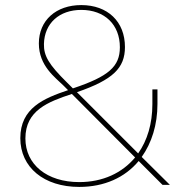

<svg xmlns="http://www.w3.org/2000/svg" viewBox="-20 -728 749 756"><path d="M292 8C391 8 472 -29 526 -94L620 0H649L538 -110C577 -165 600 -236 600 -319V-376H580V-318C580 -241 560 -175 524 -124L283 -365C425 -414 472 -460 472 -543C472 -643 404 -708 300 -708C201 -708 133 -648 133 -557C133 -468 198 -423 230 -391L248 -373C153 -341 60 -303 60 -184C60 -69 153 8 292 8ZM267 -380 244 -403C172 -474 152 -508 153 -555C155 -637 214 -689 300 -689C392 -689 452 -631 452 -542C452 -466 408 -427 267 -380ZM512 -108C461 -47 385 -11 292 -11C165 -11 80 -80 80 -183C80 -293 169 -327 263 -358Z"/></svg>

Font: Fixel Display Thin
Style: Regular
Weight: 100
Designer: AlfaBravo + MacPaw
Foundry: Kyrylo Tkachov, Marchela Mozhyna, Serhii Makarenko, Maria Weinstein, Zakhar Kryvoshyya
Version: Version 1.211